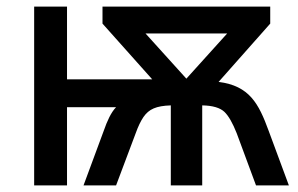

<svg xmlns="http://www.w3.org/2000/svg" viewBox="-20 -559 898 579"><path d="M289.1 -539.1V-487.8L439 -319.8H182.1V-539.1H83V0H182.1V-235.8H330.1C314.9 -220.2 303.2 -194.3 293 -165L231.9 0H330.1L389.2 -157.2C396.5 -177.7 404.3 -193.8 412.6 -206.1C429.2 -230 450.7 -239.7 495.1 -241.2V0H589.8V-241.2C621.6 -240.7 643.6 -233.9 656.7 -221.7C669.4 -209.5 681.6 -188 693.8 -157.2L752 0H851.1L790 -165C760.3 -246.1 732.4 -300.3 639.2 -312L794.9 -487.8V-539.1ZM542 -321.8 418.9 -458H665Z"/></svg>

Font: Noto Reveo Sans
Style: Regular
Weight: 500
Designer: Monotype Design Team
Foundry: Monotype Imaging Inc.
Version: Version 2.007